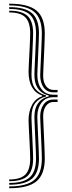

<svg xmlns="http://www.w3.org/2000/svg" viewBox="-20 -820 392 1042"><path d="M30 182.5V173Q108 173 141.8 142.1Q175.5 111.2 175.5 40.2Q175.5 28 174.6 4.4Q173.8 -19.2 172.4 -48.1Q171 -77 169.8 -105Q168.5 -133 167.6 -154.5Q166.8 -176 166.8 -184Q166.8 -223 178.6 -246.1Q190.5 -269.2 208.4 -281Q226.2 -292.8 244.2 -296.8V-302Q226.2 -306 208.4 -317.6Q190.5 -329.2 178.6 -352.8Q166.8 -376.2 166.8 -414.8Q166.8 -423 167.6 -444.2Q168.5 -465.5 169.8 -493.5Q171 -521.5 172.4 -550.4Q173.8 -579.2 174.6 -603.1Q175.5 -627 175.5 -639Q175.5 -710 141.8 -740.8Q108 -771.5 30 -771.5V-781.2Q116.5 -781.2 154 -748.2Q191.5 -715.2 191.5 -639Q191.5 -626.8 190.5 -602.8Q189.5 -578.8 188.2 -549.5Q187 -520.2 185.8 -491.9Q184.5 -463.5 183.5 -442.2Q182.5 -421 182.5 -413.2Q182.5 -366.5 205.4 -336.2Q228.2 -306 270.5 -306H292.5V-292.5H270.5Q228.2 -292.5 205.4 -262.5Q182.5 -232.5 182.5 -185.5Q182.5 -177.8 183.5 -156.4Q184.5 -135 185.8 -106.8Q187 -78.5 188.2 -49.4Q189.5 -20.2 190.5 3.9Q191.5 28 191.5 40.2Q191.5 116.5 154 149.5Q116.5 182.5 30 182.5ZM30 201.5V191.8Q125 191.8 166.1 156.5Q207.2 121.2 207.2 40Q207.2 27.5 206.2 3.2Q205.2 -21 204 -50.4Q202.8 -79.8 201.5 -108.2Q200.2 -136.8 199.2 -158.2Q198.2 -179.8 198.2 -187.2Q198.2 -227.5 216.9 -253.6Q235.5 -279.8 270.5 -279.8H292.5V-266.5H270.5Q245.2 -266.5 229.8 -245.5Q214.2 -224.5 214.2 -188.8Q214.2 -181.2 215.1 -159.8Q216 -138.2 217.4 -109.5Q218.8 -80.8 220 -51.1Q221.2 -21.5 222.1 3Q223 27.5 223 40Q223 126.2 178.2 163.9Q133.5 201.5 30 201.5ZM30 163.5V154Q91 154 117.4 127.5Q143.8 101 143.8 40.2Q143.8 28.2 142.9 6.2Q142 -15.8 140.8 -42.2Q139.5 -68.8 138.1 -94.4Q136.8 -120 135.9 -139.9Q135 -159.8 135 -168Q135 -215.2 153.9 -250.6Q172.8 -286 208.8 -297.2V-301.5Q172.5 -314 153.8 -346.8Q135 -379.5 135 -430.5Q135 -439 135.9 -458.9Q136.8 -478.8 138.1 -504.5Q139.5 -530.2 140.8 -556.6Q142 -583 142.9 -605Q143.8 -627 143.8 -639Q143.8 -699.8 117.4 -726.1Q91 -752.5 30 -752.5V-762Q99.5 -762 129.6 -733.5Q159.8 -705 159.8 -639Q159.8 -627 158.8 -603.4Q157.8 -579.8 156.5 -551.1Q155.2 -522.5 154 -494.6Q152.8 -466.8 151.8 -445.4Q150.8 -424 150.8 -416Q150.8 -364.8 171.6 -338.1Q192.5 -311.5 230 -302.2V-296.8Q192.5 -287.5 171.6 -260.9Q150.8 -234.2 150.8 -182.5Q150.8 -174.5 151.8 -153.1Q152.8 -131.8 154 -103.9Q155.2 -76 156.5 -47.4Q157.8 -18.8 158.8 4.8Q159.8 28.2 159.8 40.2Q159.8 106.2 129.6 134.9Q99.5 163.5 30 163.5ZM292.5 -318.8H270.5Q235.5 -318.8 216.9 -345Q198.2 -371.2 198.2 -411.2Q198.2 -418.8 199.2 -440.1Q200.2 -461.5 201.5 -489.9Q202.8 -518.2 204 -547.8Q205.2 -577.2 206.2 -601.6Q207.2 -626 207.2 -638.5Q207.2 -720 166.1 -755.2Q125 -790.5 30 -790.5V-800Q133.5 -800 178.2 -762.5Q223 -725 223 -638.5Q223 -625.8 222.1 -601.1Q221.2 -576.5 220 -546.9Q218.8 -517.2 217.4 -488.6Q216 -460 215.1 -438.5Q214.2 -417 214.2 -409.8Q214.2 -373.5 229.8 -352.8Q245.2 -332 270.5 -332H292.5Z"/></svg>

Font: Big Shoulders Inline Text Thin
Style: Regular
Weight: 400
Version: Version 2.002